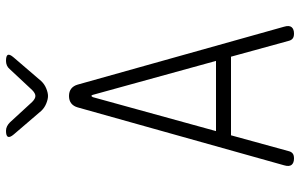

<svg xmlns="http://www.w3.org/2000/svg" viewBox="-200 -790 1000 640"><g transform="rotate(-90 300.0 -470.0)"><path d="M183 -250H417L304 -660Q303 -665 300.5 -665Q298 -665 296 -660ZM484 -7 431 -200H169L116 -7Q114 1 108.5 5.5Q103 10 92 10Q77 10 70.5 2Q64 -6 69 -23L262 -711Q266 -725 275.5 -732.5Q285 -740 300 -740Q315 -740 324.5 -732.5Q334 -725 338 -711L531 -23Q536 -6 529.5 2Q523 10 508 10Q497 10 491.5 5.5Q486 1 484 -7ZM184 -950Q192 -950 199 -946.5Q206 -943 212 -937L280 -863Q291 -852 300 -852Q309 -852 320 -863L390 -938Q395 -944 402 -947Q409 -950 417 -950Q434 -950 437 -944Q440 -938 429 -925L350 -833Q340 -822 325.5 -816Q311 -810 300 -810Q289 -810 274.5 -816Q260 -822 250 -833L172 -924Q161 -937 164 -943.5Q167 -950 184 -950Z"/></g></svg>

Font: Maple Mono Thin
Style: Regular
Weight: 250
Monospace: yes
Designer: subframe7536
Version: Version 7.000